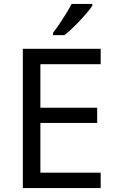

<svg xmlns="http://www.w3.org/2000/svg" viewBox="-20 -964 596 984"><path d="M496 0H97V-714H496V-635H187V-412H478V-334H187V-79H496ZM453 -934Q441 -916 416 -887.5Q391 -859 362.5 -830.5Q334 -802 310 -784H252V-796Q267 -815 284.5 -841Q302 -867 319 -894.5Q336 -922 347 -944H453Z"/></svg>

Font: Noto Sans Nag Mundari
Style: Regular
Weight: 400
Designer: Muthu Nedumaran
Version: Version 1.000; ttfautohint (v1.8.4.7-5d5b)